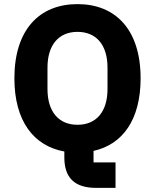

<svg xmlns="http://www.w3.org/2000/svg" viewBox="-20 -730 754 934"><path d="M542 60H435V4C576 -27 664 -147 664 -349C664 -586 542 -710 357 -710C172 -710 50 -586 50 -349C50 -141 144 -20 293 7V36C293 132 340 184 448 184H542ZM357 -123C266 -123 211 -186 211 -297V-401C211 -512 266 -575 357 -575C448 -575 503 -512 503 -401V-297C503 -186 448 -123 357 -123Z"/></svg>

Font: IBM Plex Devanagari
Style: Bold
Weight: 700
Designer: Mike Abbink, Paul van der Laan, Pieter van Rosmalen, Erin McLaughlin
Foundry: Bold Monday
Version: Version 1.0